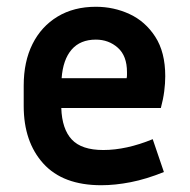

<svg xmlns="http://www.w3.org/2000/svg" viewBox="-20 -537 561 567"><path d="M464 -29Q412 -8 366 1Q320 10 279 10Q166 10 108 -54Q50 -118 50 -224V-284Q50 -355 76 -407Q102 -459 150 -488Q198 -517 263 -517Q316 -517 362.5 -495.5Q409 -474 438.5 -428.5Q468 -383 468 -312Q468 -291 465 -267.5Q462 -244 455 -218H161Q163 -156 192 -125Q221 -94 285 -94Q319 -94 355.5 -102Q392 -110 431 -126ZM263 -420Q217 -420 191.5 -390.5Q166 -361 162 -306H354Q355 -311 355 -315.5Q355 -320 355 -324Q355 -372 328 -396Q301 -420 263 -420Z"/></svg>

Font: Inria Sans
Style: Bold
Weight: 700
Designer: Black Foundry Team
Foundry: Black Foundry
Version: Version 1.2; ttfautohint (v1.8.3)